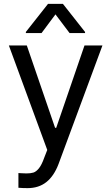

<svg xmlns="http://www.w3.org/2000/svg" viewBox="-20 -763 569 982"><path d="M74.2 197.3V122.1L89.8 123Q97.7 124 115.2 124Q136.7 124 150.9 119.6Q165 115.2 179.2 97.7Q193.4 80.1 206.1 43.9L221.7 3.9L25.4 -530.3H117.2L261.7 -109.4H267.6L412.1 -530.3H503.9L279.3 76.2Q255.9 137.7 216.8 168.5Q177.7 199.2 121.1 199.2Q95.7 199.2 74.2 197.3ZM263.7 -689.5 192.4 -593.8H112.3V-599.6L225.6 -743.2H301.8L415 -599.6V-593.8H335.9Z"/></svg>

Font: Pretendard JP Variable
Style: Regular
Weight: 400
Designer: Base glyphs from Inter by Rasmus Andersson; Hangul glyphs from Noto Sans CJK(Source Han Sans) by Jang Soo-young and Kang
Foundry: Kil Hyung-jin
Version: Version 1.307;Glyphs 3.2 (3192)